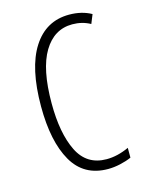

<svg xmlns="http://www.w3.org/2000/svg" viewBox="-90 -596 500 662"><g transform="rotate(-15 160.0 -264.5)"><path d="M214 10Q128 10 87 -61.5Q46 -133 46 -258Q46 -395 92 -467Q138 -539 221 -539Q266 -539 300 -520L287 -488Q258 -504 223 -504Q158 -504 121 -442.5Q84 -381 84 -259Q84 -152 115.5 -88Q147 -24 218 -24Q257 -24 298 -43V-8Q280 0 257.5 5Q235 10 214 10Z"/></g></svg>

Font: Noto Sans Lao ExtraCondensed ExtraLight
Style: Regular
Weight: 200
Width: 2
Designer: Monotype Design Team
Foundry: Monotype Imaging Inc.
Version: Version 2.003; ttfautohint (v1.8.4.7-5d5b)